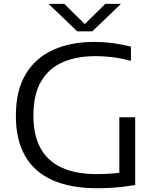

<svg xmlns="http://www.w3.org/2000/svg" viewBox="-20 -966 812 992"><path d="M483.5 6.5Q344.5 6.5 250.8 -35.5Q157 -77.5 109.5 -160.8Q62 -244 62 -368Q62 -498 112.5 -582.5Q163 -667 254.2 -708.2Q345.5 -749.5 467 -749.5Q514.5 -749.5 560.8 -743.5Q607 -737.5 656.5 -725V-651.5Q603 -665.5 558.8 -670.8Q514.5 -676 473.5 -676Q375.5 -676 303.8 -644.5Q232 -613 192.2 -545.2Q152.5 -477.5 152.5 -368.5Q152.5 -268 189 -201Q225.5 -134 298.2 -100.2Q371 -66.5 480 -66.5Q526.5 -66.5 565.8 -70Q605 -73.5 638 -79.5L596.5 -38.5V-360H678.5V-10Q623 -1 577.8 2.8Q532.5 6.5 483.5 6.5ZM379 -804 231 -946H312L429.5 -830.5H406.5L524 -946H605L457 -804Z"/></svg>

Font: Encode Sans SC Expanded
Style: Regular
Weight: 400
Width: 7
Designer: Multiple Designers
Foundry: Impallari Type
Version: Version 3.002